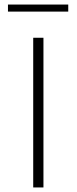

<svg xmlns="http://www.w3.org/2000/svg" viewBox="-20 -824 338 844"><path d="M15 -773V-804H280V-773ZM126 0V-658H171V0Z"/></svg>

Font: EauTestInfant Light
Style: Regular
Weight: 300
Designer: Christian Thalmann (Catharsis Fonts)
Version: Version 0.001;PS 000.001;hotconv 1.0.88;makeotf.lib2.5.64775